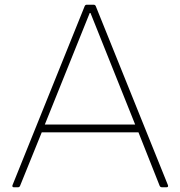

<svg xmlns="http://www.w3.org/2000/svg" viewBox="-20 -781 765 814"><path d="M65 7 157 -220H567L657 7C659 12 664 13 668 13H686C692 13 694 9 692 4L386 -755C384 -760 380 -761 376 -761H349C345 -761 341 -760 339 -755L33 4C31 9 33 13 39 13H55C59 13 63 12 65 7ZM553 -253H170L362 -730Z"/></svg>

Font: LINE Seed JP_OTF Thin
Style: Regular
Weight: 250
Designer: LY Corporation & Fontrix & Fontworks
Version: Version 1.007